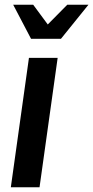

<svg xmlns="http://www.w3.org/2000/svg" viewBox="-20 -796 396 816"><path d="M103 -550H225L148 0H26ZM36 -776H121L183 -692L266 -776H356L239 -631H112Z"/></svg>

Font: Krub SemiBold
Style: Italic
Weight: 600
Italic angle: -8°
Designer: Ekaluck Peanpanawate
Foundry: Cadson Demak Co.,Ltd.
Version: Version 1.000; ttfautohint (v1.6)